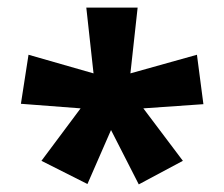

<svg xmlns="http://www.w3.org/2000/svg" viewBox="-20 -871 590 505"><path d="M342 -851H207L226 -678L55 -727L35 -598L192 -586L89 -448L210 -387L272 -529L345 -386L461 -448L357 -586L515 -597L498 -727L323 -678Z"/></svg>

Font: Noto Sans Tamil UI SemiCondensed ExtraBold
Style: Regular
Weight: 800
Width: 4
Designer: Jelle Bosma - Monotype Design Team
Foundry: Monotype Imaging Inc.
Version: Version 2.004